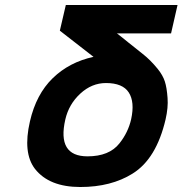

<svg xmlns="http://www.w3.org/2000/svg" viewBox="-20 -747 732 770"><path d="M405 -414Q348 -414 302 -371.5Q256 -329 242 -268Q208 -120 331 -120Q418 -120 459 -172Q494 -216 506 -269Q521 -338 496.5 -376Q472 -414 405 -414ZM100 -260Q125 -369 191.5 -433.5Q258 -498 355 -519L220 -624L244 -727H692L666 -613H449Q455 -609 493 -578Q531 -547 552 -531Q583 -507 613 -470Q633 -445 641 -420.5Q649 -396 652 -354Q655 -316 644 -268Q607 -110 512 -51Q426 3 302 3Q177 3 120 -70Q71 -134 100 -260Z"/></svg>

Font: Miedinger
Style: Bold-Italic
Weight: 700
Italic angle: -13°
Version: Version 001.000